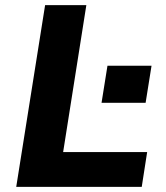

<svg xmlns="http://www.w3.org/2000/svg" viewBox="-20 -725 643 745"><path d="M43 0 155 -705H315L225 -135H551L530 0ZM374 -326 397 -470H568L545 -326Z"/></svg>

Font: Nunito Sans 9pt ExtraBold
Style: Italic
Weight: 800
Italic angle: -9°
Version: Version 3.101;gftools[0.9.27]